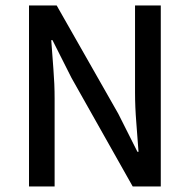

<svg xmlns="http://www.w3.org/2000/svg" viewBox="-20 -675 687 695"><path d="M85 0V-655.3H185.1L408.2 -263.2L477.5 -125.5H481.4Q478 -175.3 473.4 -231.4Q468.8 -287.6 468.8 -340.8V-655.3H562V0H460.4L238.8 -393.1L169.9 -529.8H165.5Q168.9 -479 173.3 -425Q177.7 -371.1 177.7 -317.9V0Z"/></svg>

Font: Varta Light SemiBold
Style: Regular
Weight: 600
Version: Version 1.004